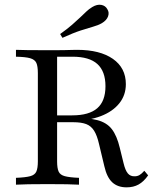

<svg xmlns="http://www.w3.org/2000/svg" viewBox="-20 -782 647 813"><path d="M47.6 0V-29Q87.9 -30.6 107.7 -35.9Q127.4 -41.1 133.9 -55.6Q140.3 -70.2 140.3 -98.4V-472.6Q140.3 -501.6 133.9 -515.7Q127.4 -529.8 107.7 -535.5Q87.9 -541.1 47.6 -541.9V-571Q65.3 -570.2 96.8 -569.8Q128.2 -569.4 173.4 -569.4Q196 -569.4 216.1 -569.4Q236.3 -569.4 253.6 -569.8Q271 -570.2 284.3 -570.6Q297.6 -571 306.5 -571Q403.2 -571 458.1 -532.7Q512.9 -494.4 512.9 -425.8Q512.9 -379 485.1 -344.4Q457.3 -309.7 406.9 -290.3Q356.5 -271 287.9 -271H183.9V-293.5H285.5Q357.3 -293.5 391.9 -323.8Q426.6 -354 426.6 -416.9Q426.6 -479.8 392.3 -510.9Q358.1 -541.9 287.1 -541.9H221.8V-98.4Q221.8 -70.2 228.2 -55.6Q234.7 -41.1 254.8 -35.9Q275 -30.6 314.5 -29V0Q278.2 -2.4 181.5 -2.4Q85.5 -2.4 47.6 0ZM516.1 11.3Q478.2 11.3 455.2 -10.1Q432.3 -31.5 421.8 -78.2L399.2 -172.6Q391.1 -208.1 378.6 -228.2Q366.1 -248.4 345.2 -256.5Q324.2 -264.5 290.3 -264.5H189.5V-283.9H281.5Q351.6 -283.9 391.9 -273.4Q432.3 -262.9 453.6 -235.1Q475 -207.3 487.1 -156.5L503.2 -91.1Q510.5 -60.5 521.4 -47.6Q532.3 -34.7 550.8 -35.5Q561.3 -35.5 570.6 -40.7Q579.8 -46 591.1 -58.9L607.3 -39.5Q588.7 -12.9 566.9 -0.8Q545.2 11.3 516.1 11.3ZM244.4 -621.8 234.7 -637.9Q265.3 -659.7 285.5 -677.4Q305.6 -695.2 320.2 -708.9Q334.7 -722.6 346 -733.5Q357.3 -744.4 371 -752.4Q391.1 -764.5 408.9 -761.3Q426.6 -758.1 434.7 -742.7Q443.5 -729 437.5 -712.5Q431.5 -696 411.3 -683.9Q396 -675 374.2 -669Q352.4 -662.9 321.4 -652.8Q290.3 -642.7 244.4 -621.8Z"/></svg>

Font: Playfair
Style: Regular
Weight: 400
Designer: Claus Eggers Sørensen
Foundry: Claus Eggers Sørensen
Version: Version 2.001;gftools[0.9.30]